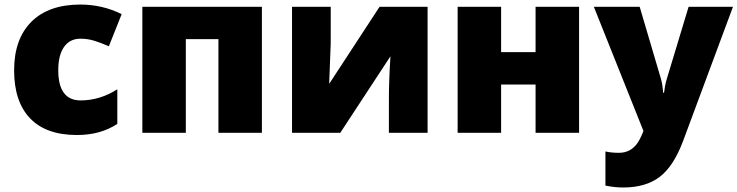

<svg xmlns="http://www.w3.org/2000/svg" viewBox="-20 -583 3238 843"><path d="M317.9 9.8Q182.1 9.8 112.1 -63.5Q42 -136.7 42 -273.9Q42 -411.6 117.7 -487.3Q193.4 -563 333 -563Q429.2 -563 514.2 -521L458 -379.9Q423.3 -395 394 -404.1Q364.7 -413.1 333 -413.1Q286.6 -413.1 261.2 -377Q235.8 -340.8 235.8 -274.9Q235.8 -142.1 334 -142.1Q418 -142.1 495.1 -190.9V-39.1Q421.4 9.8 317.9 9.8Z M1129.9 -553.2V0H939V-411.1H795.9V0H605V-553.2Z M1432.1 -553.2V-414.1Q1432.1 -402.3 1431.9 -388.7Q1431.6 -375 1425.3 -214.8L1646.5 -553.2H1857.4V0H1687.5V-149.9Q1687.5 -228.5 1694.3 -335.9L1474.1 0H1262.2V-553.2Z M2180.2 -553.2V-354H2331.5V-553.2H2522.5V0H2331.5V-211.9H2180.2V0H1989.3V-553.2Z M2587.4 -553.2H2788.6L2882.3 -235.8Q2889.2 -210.9 2891.6 -175.8H2895.5Q2899.4 -209.5 2907.2 -234.9L3003.4 -553.2H3198.2L2979.5 35.2Q2937.5 147.5 2876.2 193.8Q2814.9 240.2 2716.3 240.2Q2678.2 240.2 2638.2 231.9V82Q2664.1 87.9 2697.3 87.9Q2722.7 87.9 2741.7 78.1Q2760.7 68.4 2774.9 50.5Q2789.1 32.7 2805.2 -7.8Z"/></svg>

Font: OpenSans-ExtraBold
Style: Regular
Weight: 800
Foundry: Ascender Corporation
Version: Version 1.10